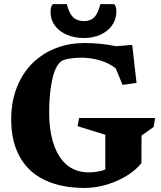

<svg xmlns="http://www.w3.org/2000/svg" viewBox="-20 -903 786 940"><path d="M359.9 -285.2 367.2 -325.2H739.3L732.4 -281.7L672.9 -239.3L672.4 -104.5Q647.9 -72.8 604.2 -44.9Q560.5 -17.1 505.4 0Q450.2 17.1 394 17.1Q307.1 17.1 238.8 -5.6Q170.4 -28.3 124 -73.2Q80.6 -115.7 57.6 -177.2Q34.7 -238.8 34.7 -318.8Q34.7 -414.6 69.6 -492.2Q104.5 -569.8 168.5 -619.6Q213.9 -654.8 270.8 -673.6Q327.6 -692.4 393.6 -692.4Q473.6 -692.4 548.3 -676.8L627.4 -683.1L648.4 -497.1L580.1 -487.3L546.4 -568.4Q515.1 -593.8 470 -607.2Q424.8 -620.6 379.4 -620.6Q347.2 -620.6 318.1 -615.7Q289.1 -610.8 277.3 -601.1Q249 -577.1 234.9 -509.8Q220.7 -442.4 220.7 -352.5Q220.7 -271.5 238 -212.4Q255.4 -153.3 285.2 -117.7Q333.5 -59.1 415.5 -59.1Q436 -59.1 459 -63Q481.9 -66.9 495.6 -73.7V-243.2ZM227.5 -843.3Q227.5 -858.4 230.7 -869.1Q233.9 -879.9 240.2 -882.8H307.1Q318.8 -836.9 338.1 -818.4Q357.4 -799.8 391.6 -799.8Q423.3 -799.8 441.7 -818.6Q460 -837.4 471.2 -882.8H538.1Q543 -879.9 546.4 -870.6Q549.8 -861.3 549.8 -847.7Q549.8 -808.6 528.6 -778.8Q507.3 -749 471.2 -732.9Q435.1 -716.8 391.6 -716.8Q345.7 -716.8 308.3 -732.4Q271 -748 249.3 -776.9Q227.5 -805.7 227.5 -843.3Z"/></svg>

Font: Vesper Libre Heavy
Style: Regular
Weight: 900
Designer: Robert Keller & Kimya Gandhi
Foundry: Mota Italic
Version: Version 1.058